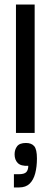

<svg xmlns="http://www.w3.org/2000/svg" viewBox="-20 -583 222 842"><path d="M50 0V-563H132V0ZM41 239V181H62Q87 181 95.5 171.5Q104 162 104 144Q72 146 58 132Q44 118 44 94Q44 73 55 58.5Q66 44 94 44Q118 44 130 58Q142 72 142 112Q142 148 134.5 177Q127 206 110 222.5Q93 239 64 239Z"/></svg>

Font: Darker Grotesque Light SemiBold
Style: Regular
Weight: 600
Version: Version 1.000;gftools[0.9.28]